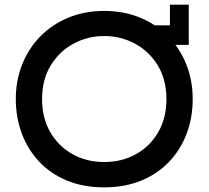

<svg xmlns="http://www.w3.org/2000/svg" viewBox="-20 -793 897 826"><path d="M428 13Q339 13 268.5 -16Q198 -45 149 -97Q100 -149 74 -218Q48 -287 48 -367Q48 -447 75.5 -516Q103 -585 153.5 -636.5Q204 -688 274 -717Q344 -746 428 -746Q513 -746 583 -717Q653 -688 703.5 -636.5Q754 -585 781.5 -516Q809 -447 809 -367Q809 -287 783 -218Q757 -149 707.5 -97Q658 -45 587.5 -16Q517 13 428 13ZM428 -638Q358 -638 297 -605.5Q236 -573 198.5 -512Q161 -451 161 -366Q161 -285 196.5 -224Q232 -163 292.5 -129.5Q353 -96 428 -96Q504 -96 564.5 -129.5Q625 -163 660.5 -224Q696 -285 696 -366Q696 -451 658.5 -512Q621 -573 560 -605.5Q499 -638 428 -638ZM632 -684H711V-773H792V-600H632Z"/></svg>

Font: Kreadon Light
Style: Bold
Weight: 600
Designer: Reiya WATANABE
Foundry: StudioGnu
Version: Version 1.003; ttfautohint (v1.8.4.7-5d5b);gftools[0.9.32]